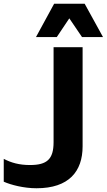

<svg xmlns="http://www.w3.org/2000/svg" viewBox="-221 -825 570 1025"><path d="M220 -573H65V-66C65 25 30 56 -61 56C-118 56 -161 44 -201 23V145C-163 162 -94 180 -26 180C147 180 220 90 220 -44ZM-29 -627H82L149 -727L217 -627H329L231 -805H68Z"/></svg>

Font: Bounded Med
Style: Regular
Weight: 500
Designer: Vlad Churkin
Version: Version 3.0